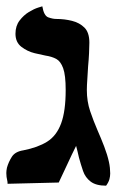

<svg xmlns="http://www.w3.org/2000/svg" viewBox="-20 -582 375 608"><path d="M255 -297Q255 -261 265.5 -230Q276 -199 289 -169Q300 -144 310 -118Q320 -92 325 -69Q327 -60 328 -50.5Q329 -41 329 -33Q329 -24 326.5 -14.5Q324 -5 316 6Q284 6 267 -7Q250 -20 243 -40.5Q236 -61 230 -83Q228 -93 225.5 -102.5Q223 -112 221 -120Q207 -92 193.5 -62.5Q180 -33 166 -4L4 0Q4 -7 3 -10Q0 -22 0 -34Q0 -38 0.5 -42Q1 -46 2 -51Q7 -69 17.5 -85.5Q28 -102 54 -106Q100 -115 129.5 -133.5Q159 -152 173.5 -191Q188 -230 188 -297Q188 -344 180 -366Q172 -388 158 -395.5Q144 -403 124 -406Q113 -408 90 -413.5Q67 -419 48 -433.5Q29 -448 29 -475Q29 -500 42 -517Q55 -534 71.5 -544Q88 -554 101 -558Q114 -562 114 -562Q119 -532 133 -527Q147 -522 158 -522Q184 -522 208 -516Q232 -510 247.5 -494.5Q263 -479 263 -447Q263 -434 262 -413.5Q261 -393 259 -372Q258 -351 256.5 -331Q255 -311 255 -297Z"/></svg>

Font: Libertinus Serif SemiBold
Style: Regular
Weight: 600
Designer: Philipp H. Poll, Khaled Hosny
Foundry: Caleb Maclennan
Version: Version 7.051;RELEASE